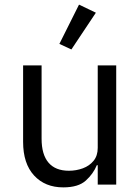

<svg xmlns="http://www.w3.org/2000/svg" viewBox="-20 -799 608 831"><path d="M403 0V-84H399Q384 -47 351.5 -17.5Q319 12 254 12Q175 12 127.5 -39.5Q80 -91 80 -185V-516H160V-199Q160 -130 190 -95Q220 -60 278 -60Q310 -60 338.5 -70.5Q367 -81 385 -103Q403 -125 403 -159V-516H483V0ZM395 -744 289 -585 237 -609 322 -779Z"/></svg>

Font: IBM Plex Sans Var
Style: Regular
Weight: 400
Designer: Mike Abbink, Paul van der Laan, Pieter van Rosmalen
Foundry: Bold Monday
Version: Version 3.000